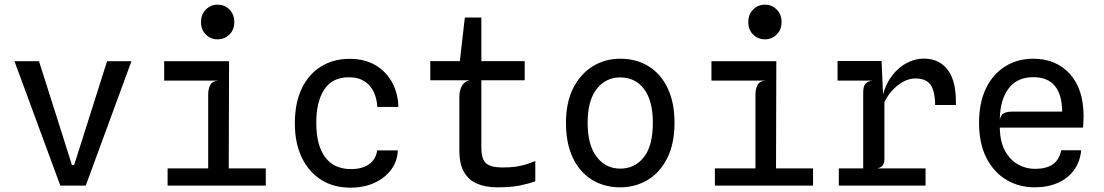

<svg xmlns="http://www.w3.org/2000/svg" viewBox="-20 -814 4840 842"><path d="M244.5 0 43.5 -545.5H151L257 -212L295.5 -90H305L344 -212.5L449.5 -545.5H556.5L356 0Z M893 -13V-399Q893 -424 902 -441.2Q911 -458.5 937 -460.5L893 -477.5L889.5 -520L984.5 -545.5L983 -13ZM715 0V-75.5H1145.5V0ZM700 -460.5V-545.5H984.5L961 -460.5ZM934.5 -641.5Q904 -641.5 882.8 -662.5Q861.5 -683.5 861.5 -717Q861.5 -751 882.8 -772.2Q904 -793.5 934.5 -793.5Q965 -793.5 986.2 -772.2Q1007.5 -751 1007.5 -717Q1007.5 -683.5 986 -662.5Q964.5 -641.5 934.5 -641.5Z M1516.5 9Q1442.5 9 1388 -25.8Q1333.5 -60.5 1303.2 -123.8Q1273 -187 1273 -273Q1273 -363.5 1303.8 -426.8Q1334.5 -490 1388.8 -523Q1443 -556 1512.5 -556Q1581 -556 1628.5 -527Q1676 -498 1701 -450Q1726 -402 1727 -345H1634.5Q1633.5 -369 1626.2 -392.2Q1619 -415.5 1604.2 -434.2Q1589.5 -453 1566.5 -464Q1543.5 -475 1510.5 -475Q1438 -475.5 1402.5 -422.2Q1367 -369 1367 -276Q1367 -177 1405.8 -124.8Q1444.5 -72.5 1519.5 -72.5Q1556.5 -72.5 1581 -83.8Q1605.5 -95 1618.5 -113.8Q1631.5 -132.5 1634 -154.5H1724.5Q1723 -107.5 1695.8 -70.5Q1668.5 -33.5 1622.2 -12.2Q1576 9 1516.5 9Z M2160.5 7.5Q2108.5 7.5 2071.2 -9Q2034 -25.5 2014.2 -60.8Q1994.5 -96 1994.5 -152.5V-393Q1994.5 -406.5 1999 -421.5Q2003.5 -436.5 2013.8 -448Q2024 -459.5 2041 -462L1994 -524L1996 -541L2018.5 -737H2091V-167Q2091 -114 2112.8 -96.8Q2134.5 -79.5 2185 -79.5Q2219.5 -79.5 2244.8 -83.5Q2270 -87.5 2289.8 -94Q2309.5 -100.5 2327.5 -108V-19Q2297.5 -8 2258.2 -0.2Q2219 7.5 2160.5 7.5ZM1867 -462V-546H2281V-462Z M2700 7.5Q2630.5 7.5 2576.8 -25.2Q2523 -58 2492.5 -121.2Q2462 -184.5 2462 -276Q2462 -364 2493.5 -426.8Q2525 -489.5 2579 -523Q2633 -556.5 2700 -556.5Q2771.5 -556.5 2825 -523Q2878.5 -489.5 2908.2 -426.8Q2938 -364 2938 -276Q2938 -184 2906.2 -120.8Q2874.5 -57.5 2820.5 -25Q2766.5 7.5 2700 7.5ZM2700 -74.5Q2763.5 -74.5 2803.2 -124.2Q2843 -174 2843 -276Q2843 -373 2804.2 -423.8Q2765.5 -474.5 2700 -474.5Q2636.5 -474.5 2596.8 -423.8Q2557 -373 2557 -276Q2557 -177.5 2596.8 -126Q2636.5 -74.5 2700 -74.5Z M3293 -13V-399Q3293 -424 3302 -441.2Q3311 -458.5 3337 -460.5L3293 -477.5L3289.5 -520L3384.5 -545.5L3383 -13ZM3115 0V-75.5H3545.5V0ZM3100 -460.5V-545.5H3384.5L3361 -460.5ZM3334.5 -641.5Q3304 -641.5 3282.8 -662.5Q3261.5 -683.5 3261.5 -717Q3261.5 -751 3282.8 -772.2Q3304 -793.5 3334.5 -793.5Q3365 -793.5 3386.2 -772.2Q3407.5 -751 3407.5 -717Q3407.5 -683.5 3386 -662.5Q3364.5 -641.5 3334.5 -641.5Z M3658.5 0V-75.5H4039V0ZM3653 -460.5V-546.5H3813L3816.5 -460.5ZM3765.5 -10V-407.5Q3765.5 -435 3774.8 -446Q3784 -457 3805 -460.5L3765.5 -490V-546.5H3846L3852.5 -400Q3865 -447 3892 -482.2Q3919 -517.5 3955.5 -537.2Q3992 -557 4031.5 -557Q4099.5 -557 4137 -506.8Q4174.5 -456.5 4172 -353.5H4081Q4080 -417 4059.8 -443.5Q4039.5 -470 3995 -470Q3955 -470 3916.5 -439.2Q3878 -408.5 3858.5 -365V-115Q3858.5 -99 3851.2 -89.2Q3844 -79.5 3828 -75.5L3858.5 -57V-10Z M4517 7.5Q4449.5 7.5 4394.2 -25Q4339 -57.5 4306.2 -120.8Q4273.5 -184 4273.5 -275.5Q4273.5 -364 4304.2 -427Q4335 -490 4388.8 -523.2Q4442.5 -556.5 4511 -556.5Q4611 -556.5 4671.5 -490.2Q4732 -424 4732 -303Q4732 -287 4731 -276.5Q4730 -266 4729.5 -254.5H4364.5Q4365.5 -193 4387.2 -153Q4409 -113 4443.8 -93.2Q4478.5 -73.5 4518.5 -73.5Q4567.5 -73.5 4596 -92.5Q4624.5 -111.5 4634 -155H4721.5Q4716.5 -104 4689.8 -67.8Q4663 -31.5 4619 -12Q4575 7.5 4517 7.5ZM4364.5 -289Q4368.5 -310 4382 -317.2Q4395.5 -324.5 4418.5 -324.5H4638Q4637.5 -399 4606 -437.2Q4574.5 -475.5 4512 -475.5Q4440 -475.5 4402.8 -425.5Q4365.5 -375.5 4364.5 -289Z"/></svg>

Font: Spline Sans Mono
Style: Regular
Weight: 400
Monospace: yes
Designer: Eben Sorkin, Mirko Velimirovic
Foundry: Sorkin Type
Version: Version 1.004